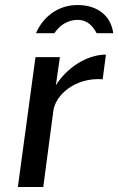

<svg xmlns="http://www.w3.org/2000/svg" viewBox="-20 -743 470 763"><path d="M123 -611H196C215 -640 247 -664 288 -664C331 -664 351 -635 364 -611H430C421 -680 368 -723 288 -723C207 -723 149 -672 123 -611ZM51 0H152L192 -303C201 -367 280 -436 388 -428L401 -526C324 -526 244 -472 202 -404L218 -516H121Z"/></svg>

Font: United Sans Medium
Style: Italic
Weight: 500
Italic angle: -8°
Designer: Pablo Impallari, Rodrigo Fuenzalida (Modified by Dan O. Williams)
Version: Version 1.000;PS 001.000;hotconv 1.0.88;makeotf.lib2.5.64775